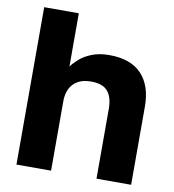

<svg xmlns="http://www.w3.org/2000/svg" viewBox="-79 -770 764 841"><g transform="rotate(10 302.5 -350.0)"><path d="M50 0V-700H204V-463Q216 -480 237 -498.5Q258 -517 291 -530Q324 -543 368 -543Q463 -543 511.5 -492Q560 -441 560 -347V0H406V-310Q406 -362 383.5 -388.5Q361 -415 310 -415Q273 -415 249.5 -401Q226 -387 215 -363.5Q204 -340 204 -310V0Z"/></g></svg>

Font: Golos Text
Style: Bold
Weight: 700
Designer: A.Korolkova, Vitaly Kuzmin
Foundry: ParaType Ltd
Version: Version 2.004